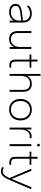

<svg xmlns="http://www.w3.org/2000/svg" viewBox="1609 -2317 896 4154"><g transform="rotate(90 2057.0 -240.0)"><path d="M242 10Q185 10 145 -7Q105 -24 84 -55.5Q63 -87 63 -128Q63 -171 84 -198.5Q105 -226 145.5 -242.5Q186 -259 242 -266L426 -289Q424 -366 383 -403.5Q342 -441 265 -441Q224 -441 190 -426Q156 -411 118 -378L97 -410Q127 -441 170 -460.5Q213 -480 265 -480Q367 -480 417.5 -430Q468 -380 468 -286V0H426V-90Q398 -40 350.5 -15Q303 10 242 10ZM246 -28Q304 -28 344 -53Q384 -78 405 -116.5Q426 -155 426 -195V-252L247 -230Q180 -222 143.5 -199Q107 -176 107 -129Q107 -83 143 -55.5Q179 -28 246 -28Z M826 10Q743 10 697.5 -36.5Q652 -83 652 -183V-470H694V-185Q694 -102 728 -65Q762 -28 831 -28Q912 -28 954 -83.5Q996 -139 996 -232V-470H1038V0H996V-97Q975 -47 931 -18.5Q887 10 826 10Z M1392 6Q1333 6 1301.5 -24.5Q1270 -55 1270 -120V-432H1159V-470H1270V-604H1312V-470H1443V-432H1312V-122Q1312 -75 1333.5 -53.5Q1355 -32 1396 -32Q1408 -32 1421.5 -33Q1435 -34 1443 -36V0Q1435 3 1420.5 4.5Q1406 6 1392 6Z M1580 0V-668H1622V-374Q1643 -423 1687 -451.5Q1731 -480 1792 -480Q1875 -480 1920.5 -433.5Q1966 -387 1966 -286V0H1924V-285Q1924 -368 1890 -404.5Q1856 -441 1788 -441Q1706 -441 1664 -385.5Q1622 -330 1622 -237V0Z M2353 10Q2284 10 2232 -20Q2180 -50 2150.5 -105Q2121 -160 2121 -235Q2121 -310 2150 -365Q2179 -420 2231.5 -450Q2284 -480 2353 -480Q2422 -480 2474 -450Q2526 -420 2555.5 -365Q2585 -310 2585 -235Q2585 -160 2555.5 -105Q2526 -50 2474 -20Q2422 10 2353 10ZM2353 -28Q2409 -28 2451 -53Q2493 -78 2517 -124.5Q2541 -171 2541 -235Q2541 -300 2517 -345.5Q2493 -391 2451 -416Q2409 -441 2353 -441Q2297 -441 2254.5 -416Q2212 -391 2188.5 -345Q2165 -299 2165 -235Q2165 -171 2188.5 -124.5Q2212 -78 2254.5 -53Q2297 -28 2353 -28Z M2740 0V-470H2781V-363Q2801 -417 2837.5 -446.5Q2874 -476 2924 -476Q2938 -476 2950 -474.5Q2962 -473 2970 -470V-432Q2958 -434 2946 -435Q2934 -436 2922 -436Q2862 -436 2822 -380.5Q2782 -325 2782 -227V0Z M3099 0V-470H3141V0ZM3120 -595Q3106 -595 3097.5 -603Q3089 -611 3089 -624Q3089 -637 3097.5 -645Q3106 -653 3120 -653Q3134 -653 3142.5 -645Q3151 -637 3151 -624Q3151 -611 3142.5 -603Q3134 -595 3120 -595Z M3495 6Q3436 6 3404.5 -24.5Q3373 -55 3373 -120V-432H3262V-470H3373V-604H3415V-470H3546V-432H3415V-122Q3415 -75 3436.5 -53.5Q3458 -32 3499 -32Q3511 -32 3524.5 -33Q3538 -34 3546 -36V0Q3538 3 3523.5 4.5Q3509 6 3495 6Z M3689 188Q3664 188 3639.5 181Q3615 174 3593 160L3607 126Q3630 138 3650 144Q3670 150 3687 150Q3712 150 3734.5 138Q3757 126 3781 94.5Q3805 63 3832 4L3630 -470H3676L3852 -44L4030 -470H4076L3875 0Q3841 79 3810 119.5Q3779 160 3749 174Q3719 188 3689 188Z"/></g></svg>

Font: Gantari ExtraLight
Style: Regular
Weight: 250
Designer: Anugrah Pasau
Foundry: Lafontype
Version: Version 1.000